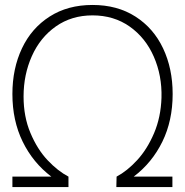

<svg xmlns="http://www.w3.org/2000/svg" viewBox="-20 -754 746 774"><path d="M30 0V-42H187Q113 -98 71.5 -182.8Q30 -267.5 30 -375Q30 -477.5 68.5 -559Q107 -640.5 180 -687.2Q253 -734 353 -734Q453 -734 526 -687.2Q599 -640.5 637.5 -559Q676 -477.5 676 -375Q676 -267.5 634.5 -182.8Q593 -98 519 -42H675V0H449L450 -42Q492.5 -64.5 533 -108.5Q573.5 -152.5 601 -217Q628.5 -281.5 631 -360Q633.5 -449 600.2 -525.2Q567 -601.5 503 -646.8Q439 -692 353 -692Q268.5 -692 205.2 -647.5Q142 -603 108.5 -528Q75 -453 75 -365Q75 -283.5 102.8 -217.8Q130.5 -152 171.8 -108.2Q213 -64.5 256 -42V0Z"/></svg>

Font: Manrope
Style: Regular
Weight: 400
Designer: Mikhail Sharanda
Foundry: Mikhail Sharanda
Version: Version 4.503